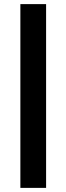

<svg xmlns="http://www.w3.org/2000/svg" viewBox="-20 -729 322 933"><path d="M79 184V-709H204V184Z"/></svg>

Font: Mulish ExtraLight
Style: Bold
Weight: 700
Version: Version 3.603